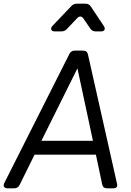

<svg xmlns="http://www.w3.org/2000/svg" viewBox="-36 -1019 708 1039"><path d="M5 0Q-8 0 -13.5 -7.5Q-19 -15 -13 -28L340 -728Q349 -745 368 -745H413Q436 -745 440 -724L597 -26Q604 0 576 0H544Q521 0 517 -21L483 -182H151L70 -18Q61 0 41 0ZM188 -257H467L383 -649ZM261 -849Q245 -849 241.5 -858.5Q238 -868 248 -879L350 -986Q362 -999 380 -999H427Q446 -999 456 -983L526 -878Q534 -865 529 -857Q524 -849 510 -849H482Q463 -849 453 -864L416 -918Q409 -929 399.5 -929.5Q390 -930 382 -921L326 -862Q314 -849 296 -849Z"/></svg>

Font: Pitagon Sans Text
Style: Italic
Weight: 400
Italic angle: -8°
Designer: Travis Tran
Foundry: Pitagon
Version: Version 1.001; ttfautohint (v1.8.4.7-5d5b);gftools[0.9.26]